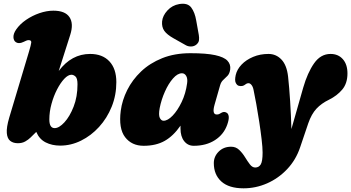

<svg xmlns="http://www.w3.org/2000/svg" viewBox="-20 -778 1908 1043"><path d="M137 -496Q148.5 -534 149.8 -547Q151 -560 135.5 -560Q129 -560 122.8 -557.2Q116.5 -554.5 107 -550Q93.5 -543.5 83.2 -543.8Q73 -544 66 -549Q53.5 -557.5 53 -576.5Q52.5 -595.5 68 -618Q88 -647 121.5 -670Q155 -693 194.2 -706.5Q233.5 -720 270 -720Q334 -720 357.5 -684.8Q381 -649.5 361.5 -588.5L299 -392.5Q368.5 -485 469.5 -485Q536.5 -485 574.2 -444.8Q612 -404.5 612 -332Q612 -261 586.8 -198.5Q561.5 -136 518.2 -88.5Q475 -41 420.2 -14Q365.5 13 307 13Q262.5 13 228 -4.5Q193.5 -22 177 -61.5L146 -31Q134.5 -19.5 117.5 -9.8Q100.5 0 77 0Q52 0 35.8 -12.5Q19.5 -25 17 -55.2Q14.5 -85.5 30 -138.5ZM368 -372Q350 -372 329.2 -350Q308.5 -328 290 -292.2Q271.5 -256.5 259.8 -213.8Q248 -171 248 -129Q248 -82 277 -82Q301 -82 330 -113.5Q359 -145 380 -198.8Q401 -252.5 401 -320Q401 -352.5 390.2 -362.2Q379.5 -372 368 -372Z M1145.5 -209Q1130.5 -156 1157.5 -156Q1166.5 -156 1171.5 -159Q1176.5 -162 1184 -166Q1197.5 -173.5 1210.5 -166Q1220.5 -161 1222.5 -145.2Q1224.5 -129.5 1214.5 -101Q1196 -48 1148 -17Q1100 14 1032.5 14Q1000.5 14 980.5 -11.2Q960.5 -36.5 960.5 -80Q960.5 -88 960.5 -95.5Q922 -39.5 874.8 -12.8Q827.5 14 760.5 14Q695.5 14 659.5 -33Q623.5 -80 636 -176.5Q643.5 -233.5 671.2 -289Q699 -344.5 746.5 -389.8Q794 -435 861.2 -462Q928.5 -489 1014.5 -489Q1100.5 -489 1148.8 -478.5Q1197 -468 1215.5 -448.2Q1234 -428.5 1230.5 -401Q1227.5 -378.5 1216.2 -366.5Q1205 -354.5 1193 -344Q1181 -333.5 1175.5 -314ZM847.5 -191Q840.5 -153 848.2 -137.5Q856 -122 868.5 -122Q891 -122 917.8 -149.8Q944.5 -177.5 966.8 -223.8Q989 -270 996.5 -326Q1000 -351 991.5 -365.5Q983 -380 968.5 -380Q944.5 -380 919.8 -351.8Q895 -323.5 875.8 -280.2Q856.5 -237 847.5 -191ZM1046 -666 1060 -588Q1062.5 -573 1061 -559.8Q1059.5 -546.5 1046.5 -535.5Q1034.5 -526 1019 -525.5Q1003.5 -525 991 -531.5L923.5 -569.5Q887 -590 872.5 -610.5Q858 -631 860.5 -661.5Q863.5 -693 889.5 -721.2Q915.5 -749.5 954 -756Q999 -763.5 1018.8 -737.2Q1038.5 -711 1046 -666Z M1627 -301.5Q1650.5 -383 1686.2 -434Q1722 -485 1775.5 -485Q1817.5 -485 1842.5 -456.5Q1867.5 -428 1867.5 -379.5Q1867.5 -325 1839.2 -291.5Q1811 -258 1767.5 -236.5Q1726 -216.5 1699 -187.5Q1672 -158.5 1654.5 -108L1610.5 22Q1587.5 90.5 1540 140.8Q1492.5 191 1431 218Q1369.5 245 1303 245Q1223.5 245 1182.5 208Q1141.5 171 1141.5 108Q1141.5 72 1168 45.5Q1194.5 19 1235.5 19Q1261 19 1279 36Q1297 53 1310.8 75.5Q1324.5 98 1337.5 115Q1350.5 132 1366.5 132Q1386 132 1396.2 115.5Q1406.5 99 1406.5 51Q1406.5 23.5 1401.2 -21.2Q1396 -66 1388.2 -116.8Q1380.5 -167.5 1372.2 -213.2Q1364 -259 1357.5 -289Q1354 -307 1346.2 -316.5Q1338.5 -326 1330.5 -326Q1321 -326 1312.5 -319Q1297.5 -306.5 1277 -312Q1267.5 -314.5 1260.8 -327.8Q1254 -341 1260.5 -370.5Q1267.5 -401 1292.2 -427Q1317 -453 1355 -469Q1393 -485 1438.5 -485Q1480 -485 1509 -454.5Q1538 -424 1545 -361.5Q1551.5 -302 1556.2 -227Q1561 -152 1563 -77Z"/></svg>

Font: Fraunces 9pt SuperSoft Black
Style: Italic
Weight: 900
Italic angle: -16°
Version: Version 1.000;[0bf87f6ff]